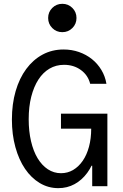

<svg xmlns="http://www.w3.org/2000/svg" viewBox="-20 -967 640 997"><path d="M296.6 -299H453.6Q453.6 -248 442.2 -205.4Q430.8 -162.8 409.8 -132.3Q388.8 -101.8 360.2 -84.7Q331.5 -67.6 296.8 -67.6Q259.6 -67.6 228.5 -88Q197.5 -108.5 175.4 -145.1Q153.2 -181.8 141.1 -233.8Q129 -285.7 129 -347.9Q129 -412.8 142.3 -464.9Q155.6 -517 179.5 -553.9Q203.4 -590.8 237.1 -610.6Q270.8 -630.4 312.4 -630.4Q363.1 -630.4 400 -603.5Q437 -576.6 448.2 -532H532.6Q526.2 -571 506.5 -603.7Q486.8 -636.4 457.3 -660.1Q427.7 -683.7 390.1 -696.9Q352.4 -710 310.2 -710Q250.1 -710 201 -683.5Q151.9 -657 116.4 -609Q80.8 -561 61.3 -494.1Q41.8 -427.2 41.8 -346.2Q41.8 -268.6 59.9 -203Q78 -137.4 110.1 -90.2Q142.2 -43 186.4 -16.5Q230.7 10 282.8 10Q329.2 10 367.4 -11Q405.7 -32 433.2 -69.7Q460.8 -107.4 475.9 -159.8Q491 -212.2 491 -275L450.8 -106.4H458.8V0H537.6V-376.6H296.6ZM230 -873.6Q230 -842.8 251.4 -821.4Q272.7 -800 303.6 -800Q334.4 -800 355.8 -821.4Q377.2 -842.7 377.2 -873.6Q377.2 -904.4 355.8 -925.8Q334.5 -947.2 303.6 -947.2Q272.8 -947.2 251.4 -925.8Q230 -904.5 230 -873.6Z"/></svg>

Font: CommitMonoV142 ExtLt
Style: Regular
Weight: 200
Monospace: yes
Designer: Eigil Nikolajsen
Foundry: Eigil Nikolajsen
Version: Version 1.142